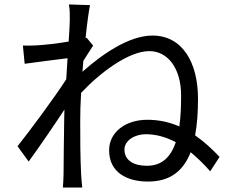

<svg xmlns="http://www.w3.org/2000/svg" viewBox="-20 -811 1040 864"><path d="M641 -65C585 -65 540 -87 540 -138C540 -178 585 -207 636 -207C683 -207 728 -194 771 -171C749 -106 710 -65 641 -65ZM370 -641 365 -639C372 -708 380 -764 385 -788L290 -791C295 -766 294 -740 294 -717C294 -706 292 -670 289 -624C238 -615 180 -609 148 -607C124 -606 105 -605 83 -606L91 -524C153 -532 239 -544 284 -549C282 -518 280 -486 278 -454C228 -376 114 -222 59 -153L109 -84C157 -150 222 -245 270 -318C270 -303 269 -290 269 -280C267 -170 267 -121 266 -26C266 -10 264 19 263 33H350C348 15 346 -10 345 -27C341 -116 341 -176 341 -266C341 -304 342 -348 345 -393C432 -486 560 -581 652 -581C734 -581 795 -505 795 -381C795 -331 793 -284 787 -242C744 -261 696 -272 643 -272C542 -272 471 -214 471 -135C471 -35 551 6 646 6C746 6 805 -42 838 -126C867 -102 897 -73 926 -40L968 -105C934 -141 898 -174 858 -202C867 -250 871 -305 871 -367C871 -531 800 -651 666 -651C558 -651 435 -563 351 -488C352 -505 354 -521 355 -537C370 -561 387 -588 399 -606Z"/></svg>

Font: Noto Sans CJK TC Regular
Style: Regular
Weight: 400
Designer: Ryoko NISHIZUKA (kana & ideographs); Paul D. Hunt (Latin, Greek & Cyrillic); Wenlong ZHANG (bopomofo); Sandoll Communica
Foundry: Adobe Systems Incorporated
Version: Version 1.001;PS 1.001;hotconv 1.0.78;makeotf.lib2.5.61930